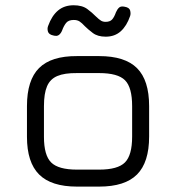

<svg xmlns="http://www.w3.org/2000/svg" viewBox="-20 -692 653 712"><path d="M265.5 0Q170 0 125 -45Q80 -90 80 -184.5V-298.5Q80 -395 125 -439.8Q170 -484.5 265.5 -484H347.5Q443.5 -484 488.2 -439.2Q533 -394.5 533 -298.5V-185.5Q533 -90 488.2 -45Q443.5 0 347.5 0ZM143 -184.5Q143 -116 169.8 -89.5Q196.5 -63 265.5 -63H347.5Q417 -63 443.5 -89.8Q470 -116.5 470 -185.5V-298.5Q470 -368 443.5 -394.5Q417 -421 347.5 -421H265.5Q219.5 -421.5 192.8 -410.2Q166 -399 154.5 -372.2Q143 -345.5 143 -298.5ZM372 -556Q342 -556 324 -569.8Q306 -583.5 295 -594.5Q283.5 -607 275 -612.5Q266.5 -618 253.5 -618Q234 -618 225.2 -607Q216.5 -596 210.5 -579.5Q206.5 -569 199 -562.8Q191.5 -556.5 177.5 -560.5Q161 -564 157.8 -575Q154.5 -586 158.5 -596Q172 -633.5 195.2 -653Q218.5 -672.5 253 -672.5Q285 -672.5 303.8 -658.5Q322.5 -644.5 334 -632.5Q347.5 -619.5 354.8 -615.2Q362 -611 371.5 -611Q387.5 -611 395.5 -619.5Q403.5 -628 410 -646.5Q415 -658 421.8 -664Q428.5 -670 442.5 -667Q460 -664 462.8 -652.5Q465.5 -641 462.5 -632.5Q450 -596 427.8 -576Q405.5 -556 372 -556Z"/></svg>

Font: Jura Light Medium
Style: Regular
Weight: 500
Version: Version 5.106